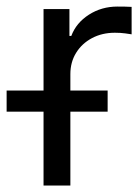

<svg xmlns="http://www.w3.org/2000/svg" viewBox="-81 -574 427 594"><path d="M53.7 0V-545.9H133.8V-462.9H139.6Q154.8 -503.4 194.1 -528.6Q233.4 -553.7 282.2 -553.7Q291.5 -553.7 305.2 -553.5Q318.8 -553.2 326.2 -552.7V-467.8Q321.8 -468.8 306.6 -470.7Q291.5 -472.7 274.4 -472.7Q234.9 -472.7 203.6 -456.1Q172.4 -439.5 154.5 -410.6Q136.7 -381.8 136.7 -344.7V0ZM-60.5 -228.5V-293.9H252V-228.5Z"/></svg>

Font: Inter Tight
Style: Regular
Weight: 400
Designer: Rasmus Andersson
Foundry: rsms
Version: Version 3.002